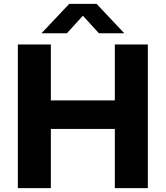

<svg xmlns="http://www.w3.org/2000/svg" viewBox="-20 -969 854 989"><path d="M72 0V-740H242V-452H571.5V-740H741.5V0H571.5V-305H242V0ZM193.5 -797.5 336.5 -949H477.5L620.5 -797.5H489.5L393 -903.5H421L324.5 -797.5Z"/></svg>

Font: Encode Sans SemiExpanded
Style: Bold
Weight: 700
Width: 6
Designer: Multiple Designers
Foundry: Impallari Type
Version: Version 3.002